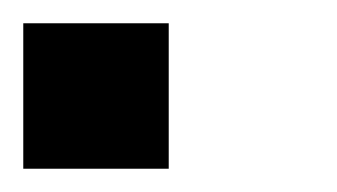

<svg xmlns="http://www.w3.org/2000/svg" viewBox="-20 -520 290 165"><path d="M0 -375V-500H125V-375Z"/></svg>

Font: Galmuri7 Regular
Style: Regular
Weight: 400
Designer: Lee Minseo (quiple)
Version: Version 2.399;hotconv 1.1.1;makeotfexe 2.6.0 DEVELOPMENT